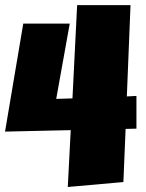

<svg xmlns="http://www.w3.org/2000/svg" viewBox="-20 -745 579 762"><path d="M521.5 -234.4 478.5 -233.4 469.7 -22.5 249 -2.9 260.7 -228.5 0 -222.7 72.3 -651.4H256.8L203.1 -352.5L267.6 -354.5L286.1 -724.6H498L483.4 -362.3L521.5 -364.3Z"/></svg>

Font: Luckiest Guy RUS-BEL-UKR
Style: Regular
Weight: 400
Designer: Astigmatic (AOETI)
Foundry: Astigmatic (AOETI)
Version: Version 1.00 March 11, 2019, initial release